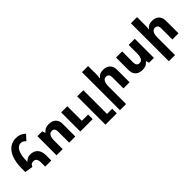

<svg xmlns="http://www.w3.org/2000/svg" viewBox="199 -2051 3579 3579"><g transform="rotate(-45 1988.0 -261.5)"><path d="M388 0V-102Q388 -171 366.5 -199.5Q345 -228 303 -228Q276 -228 253.5 -217Q231 -206 216 -165L54 -191V-272Q54 -402 79 -495.5Q104 -589 148 -648Q192 -707 250.5 -735.5Q309 -764 376 -764Q434 -764 480.5 -745.5Q527 -727 570 -686L474 -582Q452 -608 428 -621Q404 -634 376 -634Q346 -634 317.5 -618Q289 -602 266 -564Q243 -526 229.5 -461.5Q216 -397 216 -300L221 -299Q237 -322 270 -340Q303 -358 347 -358Q410 -358 455 -333Q500 -308 524.5 -257.5Q549 -207 549 -128V0Z M687 0V-504H814L834 -445H842Q857 -467 878 -482Q899 -497 927.5 -505.5Q956 -514 991 -514Q1052 -514 1095 -492.5Q1138 -471 1160 -430Q1182 -389 1182 -330V0H1020V-296Q1020 -339 1001 -362Q982 -385 945 -385Q913 -385 891.5 -366.5Q870 -348 859.5 -311.5Q849 -275 849 -222V0ZM1313 0V-504H1475V-121H1640V0Z M1735 241V-504H1897V120H2034V241Z M2279 -760V-542Q2279 -518 2277.5 -493Q2276 -468 2272 -445H2280Q2295 -467 2314.5 -482Q2334 -497 2360.5 -505.5Q2387 -514 2421 -514Q2482 -514 2524.5 -492.5Q2567 -471 2589.5 -430Q2612 -389 2612 -330V0H2450V-296Q2450 -339 2430.5 -362Q2411 -385 2375 -385Q2327 -385 2303 -343.5Q2279 -302 2279 -222V241H2117V-760Z M3254 -504V0H3127L3108 -59H3099Q3085 -38 3063.5 -22Q3042 -6 3013.5 2Q2985 10 2951 10Q2890 10 2847 -11.5Q2804 -33 2781.5 -74.5Q2759 -116 2759 -175V-504H2921V-208Q2921 -166 2940.5 -142.5Q2960 -119 2996 -119Q3029 -119 3050.5 -137.5Q3072 -156 3082 -192Q3092 -228 3092 -281V-504Z M3569 -760V-542Q3569 -518 3567.5 -493Q3566 -468 3562 -445H3570Q3585 -467 3604.5 -482Q3624 -497 3650.5 -505.5Q3677 -514 3711 -514Q3772 -514 3814.5 -492.5Q3857 -471 3879.5 -430Q3902 -389 3902 -330V0H3740V-296Q3740 -339 3720.5 -362Q3701 -385 3665 -385Q3617 -385 3593 -343.5Q3569 -302 3569 -222V241H3407V-760Z"/></g></svg>

Font: Noto Sans Armenian ExtraBold
Style: Regular
Weight: 800
Version: Version 2.007